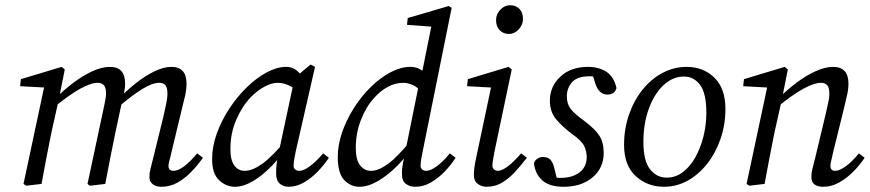

<svg xmlns="http://www.w3.org/2000/svg" viewBox="-20 -704 3330 735"><path d="M598 11Q577 11 564.5 1Q552 -9 552 -26Q552 -42 556 -57.5Q560 -73 567 -101L607 -264Q612 -287 616.5 -308.5Q621 -330 621 -344Q621 -369 613 -378Q605 -387 589 -387Q564 -387 526 -364Q488 -341 435 -296L439 -331Q470 -362 504 -388.5Q538 -415 572.5 -431.5Q607 -448 636 -448Q694 -448 694 -384Q694 -362 689 -339.5Q684 -317 678 -294L637 -124Q633 -105 629 -91Q625 -77 625 -69Q625 -50 644 -50Q679 -50 735 -117L757 -100Q737 -72 712.5 -46.5Q688 -21 659.5 -5Q631 11 598 11ZM139 0 80 7 70 0 151 -380 167 -368 57 -374 60 -401 216 -448 228 -438 205 -323 176 -193Q166 -144 157 -96.5Q148 -49 139 0ZM383 0 324 7 315 0 379 -300Q381 -311 383.5 -323.5Q386 -336 386 -346Q386 -369 377.5 -378Q369 -387 354 -387Q302 -387 190 -296L195 -330Q226 -361 262 -388Q298 -415 334 -431.5Q370 -448 401 -448Q459 -448 459 -384Q459 -371 456.5 -357Q454 -343 450 -329L421 -193Q411 -144 401.5 -96.5Q392 -49 383 0Z M879 11Q846 11 819 -14Q792 -39 792 -95Q792 -143 810 -193Q828 -243 858 -288.5Q888 -334 925 -370Q962 -406 1001 -427Q1040 -448 1075 -448Q1105 -448 1125 -425.5Q1145 -403 1163 -371L1130 -348Q1113 -363 1090 -375Q1067 -387 1043 -387Q1021 -387 994 -373Q967 -359 941 -333Q908 -299 885 -247Q862 -195 862 -133Q862 -91 877 -70.5Q892 -50 917 -50Q946 -50 984 -77Q1022 -104 1083 -177L1091 -157Q1059 -109 1022.5 -71Q986 -33 949 -11Q912 11 879 11ZM1084 11Q1065 11 1051 -1Q1037 -13 1037 -40Q1037 -60 1039 -77Q1041 -94 1046 -116L1108 -406L1169 -457L1186 -448L1112 -124Q1104 -87 1104 -70Q1104 -60 1110.5 -55Q1117 -50 1126 -50Q1143 -50 1168 -69Q1193 -88 1217 -117L1239 -100Q1221 -73 1196.5 -47.5Q1172 -22 1143.5 -5.5Q1115 11 1084 11Z M1356 11Q1322 11 1297.5 -15Q1273 -41 1273 -103Q1273 -149 1289.5 -197Q1306 -245 1334.5 -290Q1363 -335 1399 -370.5Q1435 -406 1474.5 -427Q1514 -448 1551 -448Q1576 -448 1594.5 -435Q1613 -422 1635 -393L1598 -346Q1581 -369 1561.5 -378Q1542 -387 1524 -387Q1493 -387 1464.5 -371.5Q1436 -356 1412 -329Q1381 -295 1361.5 -244.5Q1342 -194 1342 -138Q1342 -92 1358.5 -71Q1375 -50 1400 -50Q1429 -50 1466 -77Q1503 -104 1562 -177L1570 -157Q1540 -109 1502.5 -71Q1465 -33 1427 -11Q1389 11 1356 11ZM1598 -124Q1590 -87 1590 -70Q1590 -60 1596.5 -55Q1603 -50 1611 -50Q1629 -50 1654 -69Q1679 -88 1702 -117L1724 -100Q1707 -73 1682.5 -47.5Q1658 -22 1629.5 -5.5Q1601 11 1570 11Q1549 11 1534 0Q1519 -11 1519 -34Q1518 -44 1519.5 -58.5Q1521 -73 1527 -101L1585 -388L1594 -418L1635 -622L1645 -601L1538 -609L1541 -635L1698 -681L1709 -674Z M1794 -34Q1794 -44 1795.5 -58.5Q1797 -73 1803 -101L1862 -380L1878 -368L1768 -374L1771 -401L1927 -448L1939 -438L1873 -124Q1870 -107 1867.5 -92.5Q1865 -78 1865 -70Q1865 -60 1871.5 -55Q1878 -50 1885 -50Q1917 -50 1975 -117L1997 -100Q1976 -73 1953 -47.5Q1930 -22 1903 -5.5Q1876 11 1843 11Q1824 11 1809 0Q1794 -11 1794 -34ZM1929 -574Q1907 -574 1893 -588Q1879 -602 1879 -627Q1879 -650 1895.5 -667Q1912 -684 1932 -684Q1955 -684 1968.5 -670Q1982 -656 1982 -631Q1982 -609 1965.5 -591.5Q1949 -574 1929 -574Z M2117 0 2082 -32Q2096 -27 2104 -25Q2112 -23 2124 -23Q2172 -23 2199 -44.5Q2226 -66 2226 -102Q2226 -125 2216 -145.5Q2206 -166 2166 -194Q2132 -220 2108.5 -248Q2085 -276 2085 -319Q2085 -373 2125 -410.5Q2165 -448 2231 -448Q2272 -448 2301 -429.5Q2330 -411 2340 -367Q2333 -342 2305 -342Q2273 -342 2259 -384L2243 -436L2270 -407Q2263 -409 2255.5 -410.5Q2248 -412 2237 -412Q2190 -412 2170 -389.5Q2150 -367 2150 -335Q2150 -307 2163.5 -288.5Q2177 -270 2217 -241Q2258 -210 2274.5 -184.5Q2291 -159 2291 -118Q2291 -61 2248.5 -25Q2206 11 2137 11Q2084 11 2056.5 -13Q2029 -37 2024 -79Q2027 -90 2037 -96.5Q2047 -103 2058 -103Q2077 -103 2086.5 -93Q2096 -83 2101 -64Z M2522 11Q2458 11 2413.5 -30Q2369 -71 2369 -149Q2369 -211 2388 -265.5Q2407 -320 2440 -361Q2473 -402 2516.5 -425Q2560 -448 2608 -448Q2673 -448 2715 -406.5Q2757 -365 2757 -287Q2757 -227 2738.5 -173Q2720 -119 2687.5 -77.5Q2655 -36 2612.5 -12.5Q2570 11 2522 11ZM2532 -24Q2566 -24 2594 -45Q2622 -66 2642 -102Q2662 -138 2673 -182Q2684 -226 2684 -272Q2684 -347 2660 -379Q2636 -411 2598 -411Q2555 -411 2519.5 -377.5Q2484 -344 2463.5 -287Q2443 -230 2443 -161Q2443 -88 2468.5 -56Q2494 -24 2532 -24Z M3086 -26Q3086 -42 3090 -57.5Q3094 -73 3101 -101L3140 -264Q3145 -287 3150 -308.5Q3155 -330 3155 -344Q3155 -369 3146.5 -378Q3138 -387 3123 -387Q3070 -387 2958 -296L2963 -330Q2994 -361 3030 -388Q3066 -415 3102.5 -431.5Q3139 -448 3169 -448Q3228 -448 3228 -384Q3228 -362 3222.5 -339.5Q3217 -317 3212 -294L3170 -124Q3166 -105 3162.5 -91Q3159 -77 3159 -69Q3159 -50 3177 -50Q3194 -50 3218.5 -68Q3243 -86 3268 -117L3290 -100Q3272 -73 3247 -47.5Q3222 -22 3192.5 -5.5Q3163 11 3132 11Q3086 11 3086 -26ZM2907 0 2848 7 2838 0 2919 -380 2935 -368 2825 -374 2828 -401 2984 -448 2996 -438 2973 -323 2944 -193Q2934 -144 2925 -96.5Q2916 -49 2907 0Z"/></svg>

Font: Lisu Bosa ExtraLight
Style: Italic
Weight: 200
Italic angle: -19°
Designer: David Morse, Annie Olsen, Victor Gaultney, Frank Grießhammer (Latin)
Foundry: SIL International
Version: Version 2.000